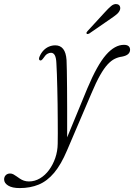

<svg xmlns="http://www.w3.org/2000/svg" viewBox="-130 -686 666 955"><path d="M304.5 -246.5Q353.5 -363 397.2 -413Q441 -463 486.5 -463Q502 -463 509.5 -456.5Q517 -450 517 -438.5Q517 -426 507.5 -417.2Q498 -408.5 478 -404.5Q458.5 -402 441 -393.5Q423.5 -385 405.5 -365.8Q387.5 -346.5 367.8 -311.8Q348 -277 324.5 -221L203.5 62Q174 132 139.5 173.2Q105 214.5 62.8 232Q20.5 249.5 -32 249.5Q-69.5 249.5 -89.5 237Q-109.5 224.5 -109.5 206.5Q-109.5 193.5 -101.2 185.2Q-93 177 -79.5 177Q-71 177 -63.2 181.2Q-55.5 185.5 -47.8 191Q-40 196.5 -31.2 202.5Q-22.5 208.5 -11.2 212.5Q0 216.5 14 216.5Q43 216.5 68.8 201.2Q94.5 186 114 159.5Q133.5 133 145 99.5Q156.5 66 157 29.5Q157.5 9 157.5 -22Q157.5 -53 157.2 -90.8Q157 -128.5 156.5 -168.5Q156 -208.5 155 -246.8Q154 -285 153 -317.2Q152 -349.5 150.5 -371Q149.5 -398 142.8 -410.8Q136 -423.5 123.5 -423.5Q114.5 -423.5 105.2 -418Q96 -412.5 85.5 -396.5Q80 -389 76.5 -386.8Q73 -384.5 69 -385.5Q65 -387 64.2 -392Q63.5 -397 66.5 -404Q74 -422 86 -434.8Q98 -447.5 113.2 -454Q128.5 -460.5 145 -460.5Q170 -460.5 184.2 -442.5Q198.5 -424.5 201 -387Q202 -370 202.5 -333.8Q203 -297.5 203.5 -249.8Q204 -202 204 -149.8Q204 -97.5 204 -48Q204 1.5 204 41L193 24ZM391 -624.5Q409 -644.5 422.8 -656Q436.5 -667.5 450.5 -665.5Q462 -664 466 -655.2Q470 -646.5 466.5 -636.5Q462 -624.5 450 -614.5Q438 -604.5 421.5 -593.5L313.5 -519Q310.5 -517.5 306.8 -516.8Q303 -516 301.5 -518.5Q298.5 -521 300.5 -524.5Q302.5 -528 305.5 -531.5Z"/></svg>

Font: Fraunces ExtraLight
Style: Italic
Weight: 250
Italic angle: -16°
Version: Version 1.000;[b76b70a41]